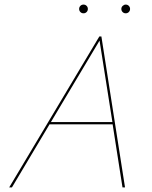

<svg xmlns="http://www.w3.org/2000/svg" viewBox="-20 -817 664 837"><path d="M471 -275H196L32 0H20L413 -658H422L525 0H514ZM470 -285 414 -640 202 -285ZM325 -778Q325 -786 330.5 -791.5Q336 -797 344 -797Q352 -797 357.5 -791.5Q363 -786 363 -778Q363 -770 357.5 -764.5Q352 -759 344 -759Q336 -759 330.5 -764.5Q325 -770 325 -778ZM509 -778Q509 -786 515 -791.5Q521 -797 528 -797Q536 -797 541.5 -791.5Q547 -786 547 -778Q547 -770 541.5 -764.5Q536 -759 528 -759Q520 -759 514.5 -764.5Q509 -770 509 -778Z"/></svg>

Font: Ysabeau Hairline
Style: Italic
Weight: 100
Italic angle: -12°
Designer: Christian Thalmann (Catharsis Fonts)
Version: Version 0.003